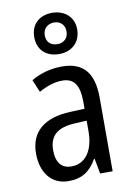

<svg xmlns="http://www.w3.org/2000/svg" viewBox="-91 -869 642 936"><g transform="rotate(-10 230.0 -401.0)"><path d="M234 -608C298 -608 341 -649 341 -712C341 -773 295 -812 234 -812C169 -812 128 -772 128 -710C128 -648 169 -608 234 -608ZM235 -657C199 -657 180 -678 180 -710C180 -742 203 -764 235 -764C268 -764 288 -742 288 -710C288 -678 266 -657 235 -657ZM236 -546C179 -546 126 -531 83 -505L109 -443C149 -465 187 -478 225 -478C282 -478 309 -443 309 -359V-324L239 -321C107 -316 38 -256 38 -150C38 -58 85 10 172 10C239 10 279 -18 312 -75H315L329 0H391V-363C391 -483 345 -546 236 -546ZM252 -262 309 -265V-213C309 -113 264 -58 198 -58C152 -58 123 -87 123 -151C123 -220 160 -258 252 -262Z"/></g></svg>

Font: Noto Sans Arabic UI Cn
Style: Regular
Weight: 400
Width: 3
Designer: Monotype Design Team, Nadine Chahine and Nizar Qandah
Foundry: Monotype Imaging Inc.
Version: Version 2.010